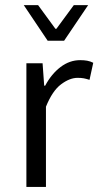

<svg xmlns="http://www.w3.org/2000/svg" viewBox="-20 -733 386 753"><path d="M83.5 0V-484.9H147L153.3 -397H157.2Q181.6 -442.9 217.3 -470Q252.9 -497.1 294.4 -497.1Q310.1 -497.1 322 -494.9Q334 -492.7 345.7 -486.8L331.1 -419.9Q318.8 -423.8 308.8 -425.8Q298.8 -427.7 284.2 -427.7Q253.4 -427.7 219.5 -402.3Q185.5 -377 160.2 -314.5V0ZM167 -573.2 73.2 -712.9H129.4L197.3 -620.1H201.2L269.5 -712.9H325.7L231.4 -573.2Z"/></svg>

Font: Varta Light
Style: Regular
Weight: 400
Version: Version 1.004